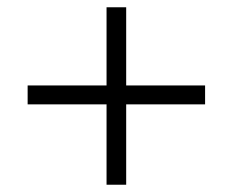

<svg xmlns="http://www.w3.org/2000/svg" viewBox="-20 -548 640 528"><path d="M273 -40V-261H56V-313H273V-528H327V-313H544V-261H327V-40Z"/></svg>

Font: Nunito Sans 9pt Light
Style: Regular
Weight: 300
Version: Version 3.101;gftools[0.9.27]